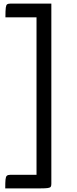

<svg xmlns="http://www.w3.org/2000/svg" viewBox="-20 -842 425 1062"><path d="M9 200Q9 167 10.5 151Q12 135 18 130Q24 125 36 125H182V-746H10Q10 -784 12 -799.5Q14 -815 20 -818.5Q26 -822 37 -822H264V175Q264 185 261 190.5Q258 196 245 198Q232 200 202 200Z"/></svg>

Font: Yanone Kaffeesatz
Style: Regular
Weight: 400
Designer: Yanone (Cyrillic: Daniel Pouzeot, Huerta Tipografica, and Cyreal)
Foundry: Yanone
Version: Version 2.003